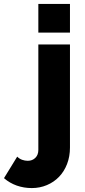

<svg xmlns="http://www.w3.org/2000/svg" viewBox="-134 -750 428 972"><path d="M-113.8 151.9 -46.9 43Q-35.6 54.2 -21.7 59.1Q-7.8 64 6.8 64Q29.8 64 44.9 49.1Q60.1 34.2 60.1 8.8V-524.9H220.2V-2.9Q220.2 42 205.6 80.1Q190.9 118.2 165 145Q139.2 171.9 103.5 187Q67.9 202.1 26.9 202.1Q-13.2 202.1 -49.1 189.5Q-85 176.8 -113.8 151.9ZM60.1 -585V-730H220.2V-585Z"/></svg>

Font: Raleway ExtraBold
Style: Regular
Weight: 800
Designer: Matt McInerney, Pablo Impallari, Rodrigo Fuenzalida
Foundry: Matt McInerney, Pablo Impallari, Rodrigo Fuenzalida
Version: Version 3.000g; ttfautohint (v1.5) -l 8 -r 28 -G 28 -x 14 -D